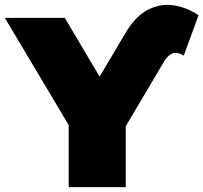

<svg xmlns="http://www.w3.org/2000/svg" viewBox="-47 -774 841 794"><path d="M774 -711 713 -544Q685 -561 666 -553Q647 -545 633 -522L473 -252V0H237V-257L-27 -700H221L365 -457L471 -636Q513 -707 564.5 -733.5Q616 -760 670.5 -752Q725 -744 774 -711Z"/></svg>

Font: Montserrat Thin Black
Style: Regular
Weight: 900
Version: Version 9.000